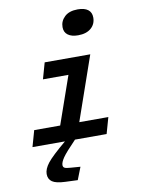

<svg xmlns="http://www.w3.org/2000/svg" viewBox="-103 -809 820 1112"><g transform="rotate(-10 307.0 -253.0)"><path d="M410.2 -591.8Q372.1 -591.8 350.6 -607.7Q329.1 -623.5 329.1 -653.8Q329.1 -689.5 356 -714.8Q382.8 -740.2 433.1 -740.2Q472.7 -740.2 493.4 -724.4Q514.2 -708.5 514.2 -678.2Q514.2 -639.6 486.6 -615.7Q459 -591.8 410.2 -591.8ZM64 -95.2H216.8L314.9 -376H165L191.9 -471.2H460L329.1 -95.2H500L473.1 0H287.1Q225.6 63.5 207.8 89.8Q189.9 116.2 189.9 132.8Q189.9 144.5 198.7 149.4Q207.5 154.3 232.9 155.8L291 160.2L262.2 233.9L189 231Q135.3 229 113 213.6Q90.8 198.2 90.8 168Q90.8 138.7 117.4 104.5Q144 70.3 228 0H37.1Z"/></g></svg>

Font: IntelOne Mono Medium
Style: Italic
Weight: 500
Italic angle: -16°
Designer: Fred Shallcrass
Foundry: Frere-Jones Type LLC
Version: Version 1.200;hotconv 1.1.0;makeotfexe 2.6.0;FJTRelease1.2